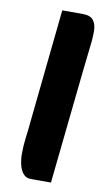

<svg xmlns="http://www.w3.org/2000/svg" viewBox="-82 -738 443 788"><g transform="rotate(10 139.5 -344.0)"><path d="M105 8Q85 8 73 -6.5Q61 -21 56 -43Q51 -65 51 -87Q51 -123 55.5 -156.5Q60 -190 64 -234L112 -696H198Q230 -696 242.5 -679Q255 -662 255 -635Q255 -611 253 -590.5Q251 -570 247.5 -541.5Q244 -513 239 -466L189 8Z"/></g></svg>

Font: Alkatra SemiBold
Style: Regular
Weight: 600
Designer: Suman Bhandary
Version: Version 1.100;gftools[0.9.22]